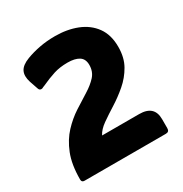

<svg xmlns="http://www.w3.org/2000/svg" viewBox="-138 -671 738 776"><g transform="rotate(-30 231.0 -283.0)"><path d="M189 -123H362Q432 -123 432 -59V-17Q432 0 416 0H36Q23 0 23 -13Q23 -83 42 -130.5Q61 -178 91 -210Q121 -242 155 -264Q189 -286 219 -304.5Q249 -323 268 -344Q287 -365 287 -396Q287 -424 268 -436Q249 -448 215 -448Q179 -448 150.5 -439Q122 -430 85 -413Q81 -412 78 -410Q75 -408 70 -408Q61 -408 58 -419L45 -457Q35 -488 45 -508.5Q55 -529 89 -542Q118 -553 152 -559.5Q186 -566 224 -566Q281 -566 326.5 -548Q372 -530 398.5 -493.5Q425 -457 425 -401Q425 -351 404.5 -315Q384 -279 352.5 -252Q321 -225 287.5 -204Q254 -183 227 -164Q200 -145 189 -123Z"/></g></svg>

Font: Zain Black
Style: Regular
Weight: 900
Designer: Zain,Boutros
Foundry: Mobile Telecommunications Company (Zain), 2024
Version: Version 1.50; ttfautohint (v1.8.4)